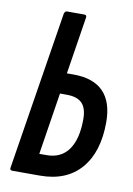

<svg xmlns="http://www.w3.org/2000/svg" viewBox="-77 -705 525 756"><g transform="rotate(10 185.5 -327.5)"><path d="M26 0Q15 0 17 -11L118 -644Q121 -655 129 -655H198Q209 -655 207 -644L171 -415H198Q277 -415 317 -374Q357 -333 357 -252Q357 -133 299.5 -66.5Q242 0 136 0ZM119 -84H148Q206 -84 236 -126.5Q266 -169 266 -248Q266 -292 246.5 -312Q227 -332 185 -332H158Z"/></g></svg>

Font: Sofia Sans Extra Condensed SemiBold
Style: Italic
Weight: 600
Italic angle: -9°
Designer: Botio Nikoltchev, Ani Petrova
Foundry: lettersoup
Version: Version 4.101